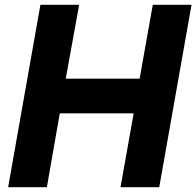

<svg xmlns="http://www.w3.org/2000/svg" viewBox="-20 -783 821 803"><path d="M176 0H14L149 -763H311L255 -454H564L619 -763H781L646 0H484L539 -309H230Z"/></svg>

Font: Open Sauce One ExtraBold Italic
Style: Regular
Weight: 800
Italic angle: -10°
Designer: Alfredo Marco Pradil
Foundry: Creative Sauce Fz LLC
Version: Version 1.477